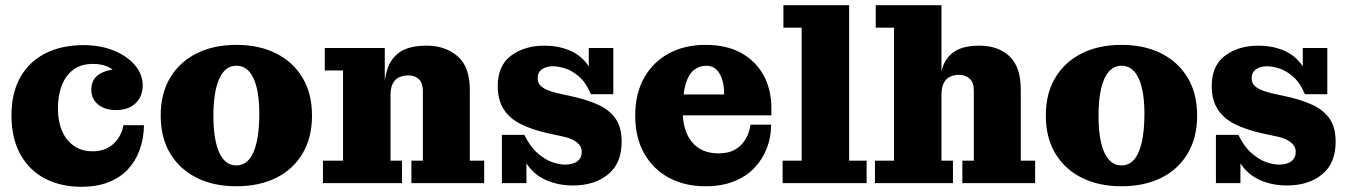

<svg xmlns="http://www.w3.org/2000/svg" viewBox="-20 -702 5168 736"><path d="M292 14Q213 14 152.5 -17.5Q92 -49 58 -110.5Q24 -172 24 -260Q24 -347 58.5 -407Q93 -467 155 -498Q217 -529 300 -529L336 -457Q290 -457 260.5 -434.5Q231 -412 216.5 -373.5Q202 -335 202 -286Q202 -238 217.5 -201Q233 -164 263 -143Q293 -122 335 -122Q361 -122 381.5 -130Q402 -138 416.5 -152Q431 -166 440.5 -184Q450 -202 453 -222H532Q531 -170 515 -126.5Q499 -83 469 -51.5Q439 -20 394.5 -3Q350 14 292 14ZM425 -280Q382 -280 356 -301.5Q330 -323 330 -358Q330 -399 362 -418.5Q394 -438 449 -438L450 -387Q441 -407 426 -423Q411 -439 389 -448Q367 -457 336 -457L300 -529Q365 -529 416.5 -508Q468 -487 497.5 -452Q527 -417 527 -375Q527 -332 499.5 -306Q472 -280 425 -280Z M886 12Q799 12 734 -20.5Q669 -53 632.5 -113.5Q596 -174 596 -259Q596 -344 632.5 -404.5Q669 -465 734 -497.5Q799 -530 886 -530Q973 -530 1038 -497.5Q1103 -465 1139.5 -404.5Q1176 -344 1176 -259Q1176 -174 1139.5 -113Q1103 -52 1038 -20Q973 12 886 12ZM886 -68Q915 -68 934.5 -90.5Q954 -113 964 -157.5Q974 -202 974 -266Q974 -325 964 -366Q954 -407 934.5 -428.5Q915 -450 886 -450Q857 -450 837.5 -427.5Q818 -405 808 -362.5Q798 -320 798 -259Q798 -197 808 -154.5Q818 -112 837.5 -90Q857 -68 886 -68Z M1557 0V-86H1601V-353Q1601 -383 1586 -398Q1571 -413 1545 -413Q1527 -413 1511.5 -406.5Q1496 -400 1486.5 -383.5Q1477 -367 1477 -337L1451 -336Q1451 -394 1465 -437Q1479 -480 1514.5 -503.5Q1550 -527 1616 -527Q1687 -527 1734 -486.5Q1781 -446 1781 -358V-86H1836V0ZM1218 0V-86H1295V-432H1225V-518H1455V-359L1477 -363V-86H1521V0Z M2176 9Q2120 9 2073.5 -11.5Q2027 -32 1998.5 -75Q1970 -118 1967 -185H1990Q2012 -140 2040 -115.5Q2068 -91 2095.5 -81Q2123 -71 2145 -71Q2177 -71 2193.5 -84Q2210 -97 2210 -120Q2210 -135 2201 -146.5Q2192 -158 2175 -166.5Q2158 -175 2132 -180L2081 -191Q2018 -205 1975 -227Q1932 -249 1910 -284.5Q1888 -320 1888 -372Q1888 -451 1939.5 -489Q1991 -527 2067 -527Q2119 -527 2163 -509Q2207 -491 2235.5 -450Q2264 -409 2267 -341H2245Q2226 -386 2199 -409Q2172 -432 2145.5 -440Q2119 -448 2100 -448Q2074 -448 2057.5 -436.5Q2041 -425 2041 -402Q2041 -387 2049.5 -376.5Q2058 -366 2074.5 -358.5Q2091 -351 2116 -345L2166 -334Q2228 -321 2272 -301Q2316 -281 2339.5 -247.5Q2363 -214 2363 -159Q2363 -76 2311 -33.5Q2259 9 2176 9ZM1904 0V-185H1967L1998 -136V0ZM2267 -341 2237 -390V-518H2331V-341Z M2684 12Q2605 12 2544.5 -20.5Q2484 -53 2449.5 -113.5Q2415 -174 2415 -259Q2415 -344 2449.5 -404.5Q2484 -465 2544.5 -497.5Q2605 -530 2684 -530L2688 -450Q2661 -450 2640.5 -434Q2620 -418 2608.5 -380.5Q2597 -343 2597 -276Q2597 -201 2632.5 -157.5Q2668 -114 2735 -114Q2773 -114 2798.5 -129Q2824 -144 2838.5 -169.5Q2853 -195 2857 -224H2936Q2936 -176 2919.5 -133.5Q2903 -91 2871.5 -58Q2840 -25 2793 -6.5Q2746 12 2684 12ZM2505 -260V-340H2756L2937 -287V-260ZM2756 -340Q2756 -374 2748 -398.5Q2740 -423 2725 -436.5Q2710 -450 2688 -450L2684 -530Q2766 -530 2822 -498.5Q2878 -467 2907.5 -412.5Q2937 -358 2937 -287Z M2980 0V-86H3053V-596H2983V-682H3235V-86H3302V0Z M3334 0V-86H3407V-596H3337V-682H3589V-86H3633V0ZM3669 0V-86H3713V-355Q3713 -385 3697.5 -400Q3682 -415 3656 -415Q3638 -415 3623 -408.5Q3608 -402 3598.5 -385.5Q3589 -369 3589 -339L3579 -338Q3579 -396 3591.5 -438.5Q3604 -481 3638 -504Q3672 -527 3735 -527Q3806 -527 3849.5 -486.5Q3893 -446 3893 -358V-86H3948V0Z M4279 12Q4192 12 4127 -20.5Q4062 -53 4025.5 -113.5Q3989 -174 3989 -259Q3989 -344 4025.5 -404.5Q4062 -465 4127 -497.5Q4192 -530 4279 -530Q4366 -530 4431 -497.5Q4496 -465 4532.5 -404.5Q4569 -344 4569 -259Q4569 -174 4532.5 -113Q4496 -52 4431 -20Q4366 12 4279 12ZM4279 -68Q4308 -68 4327.5 -90.5Q4347 -113 4357 -157.5Q4367 -202 4367 -266Q4367 -325 4357 -366Q4347 -407 4327.5 -428.5Q4308 -450 4279 -450Q4250 -450 4230.5 -427.5Q4211 -405 4201 -362.5Q4191 -320 4191 -259Q4191 -197 4201 -154.5Q4211 -112 4230.5 -90Q4250 -68 4279 -68Z M4913 9Q4857 9 4810.5 -11.5Q4764 -32 4735.5 -75Q4707 -118 4704 -185H4727Q4749 -140 4777 -115.5Q4805 -91 4832.5 -81Q4860 -71 4882 -71Q4914 -71 4930.5 -84Q4947 -97 4947 -120Q4947 -135 4938 -146.5Q4929 -158 4912 -166.5Q4895 -175 4869 -180L4818 -191Q4755 -205 4712 -227Q4669 -249 4647 -284.5Q4625 -320 4625 -372Q4625 -451 4676.5 -489Q4728 -527 4804 -527Q4856 -527 4900 -509Q4944 -491 4972.5 -450Q5001 -409 5004 -341H4982Q4963 -386 4936 -409Q4909 -432 4882.5 -440Q4856 -448 4837 -448Q4811 -448 4794.5 -436.5Q4778 -425 4778 -402Q4778 -387 4786.5 -376.5Q4795 -366 4811.5 -358.5Q4828 -351 4853 -345L4903 -334Q4965 -321 5009 -301Q5053 -281 5076.5 -247.5Q5100 -214 5100 -159Q5100 -76 5048 -33.5Q4996 9 4913 9ZM4641 0V-185H4704L4735 -136V0ZM5004 -341 4974 -390V-518H5068V-341Z"/></svg>

Font: Montagu Slab
Style: Bold
Weight: 700
Designer: Florian Karsten
Foundry: Florian Karsten
Version: Version 1.000